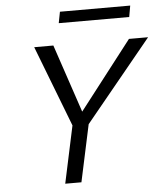

<svg xmlns="http://www.w3.org/2000/svg" viewBox="-58 -918 830 969"><g transform="rotate(-5 357.0 -433.5)"><path d="M377 -289 315 0H233L295 -290L137 -700H234L350 -355L617 -700H714ZM271 -810 282 -867H638L628 -810Z"/></g></svg>

Font: Isabella Sans
Style: Italic
Weight: 400
Italic angle: -12°
Designer: Christian Thalmann (Catharsis Fonts), Cristiano Sobral
Foundry: The Isabella Sans Project Authors
Version: Version 2.026; ttfautohint (v1.8.4.7-5d5b-dirty)